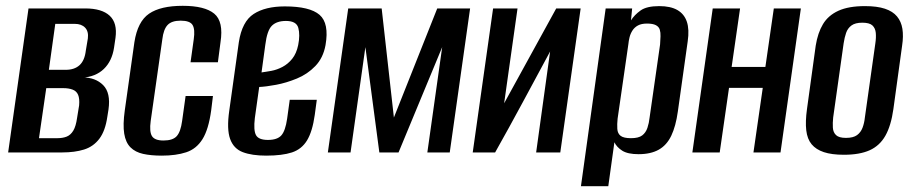

<svg xmlns="http://www.w3.org/2000/svg" viewBox="-20 -524 3138 660"><path d="M8 0 78 -495H273Q330 -495 357 -470Q384 -445 377 -394L372 -360Q365 -314 337 -287Q309 -260 263 -257V-258Q308 -258 334.5 -231.5Q361 -205 353 -148L349 -123Q342 -74 321.5 -47Q301 -20 269 -10Q237 0 194 0ZM114 -49H177Q196 -49 209.5 -54.5Q223 -60 232 -75Q241 -90 245 -119L252 -162Q254 -185 248.5 -198Q243 -211 229.5 -216Q216 -221 198 -221H139ZM148 -284H206Q236 -284 253.5 -300Q271 -316 275 -350L282 -392Q285 -416 272.5 -429Q260 -442 237 -442H170Z M536 11Q499 11 472 5Q445 -1 428.5 -17.5Q412 -34 407 -64.5Q402 -95 409 -145L442 -379Q453 -450 492.5 -477Q532 -504 608 -504Q684 -504 716.5 -477Q749 -450 738 -379L729 -310H635L646 -389Q651 -423 642 -438Q633 -453 601 -453Q570 -453 556 -438Q542 -423 538 -389L498 -108Q493 -71 502.5 -56Q512 -41 542 -41Q574 -41 587.5 -56Q601 -71 606 -108L618 -194H712L706 -145Q697 -79 676 -45.5Q655 -12 620 -0.5Q585 11 536 11Z M895 11Q846 11 814.5 -1Q783 -13 771 -46.5Q759 -80 768 -143L801 -379Q812 -450 852 -476Q892 -502 959 -502Q1045 -502 1078.5 -473Q1112 -444 1099 -369Q1091 -325 1064 -297Q1037 -269 1000.5 -254Q964 -239 929 -232.5Q894 -226 871 -225L856 -118Q851 -76 860 -59.5Q869 -43 901 -43Q933 -43 947 -58.5Q961 -74 967 -116L976 -181H1069L1062 -129Q1054 -72 1035.5 -41.5Q1017 -11 983.5 0Q950 11 895 11ZM879 -275Q894 -277 913 -280.5Q932 -284 951 -294Q970 -304 984.5 -322Q999 -340 1005 -369Q1012 -404 1005.5 -428Q999 -452 963 -452Q931 -452 914.5 -435.5Q898 -419 892 -370Z M1107 0 1177 -495H1292L1334 -120L1483 -495H1596L1526 0H1449L1500 -362L1350 0H1284L1236 -362L1185 0Z M1605 0 1675 -495H1759L1713 -169L1892 -495H1976L1906 0H1823L1871 -347Q1824 -260 1777.5 -173.5Q1731 -87 1682 0Z M1977 116 2062 -495H2153L2149 -454Q2161 -473 2182 -488Q2203 -503 2246 -503Q2285 -503 2308.5 -489.5Q2332 -476 2341 -449.5Q2350 -423 2344 -382L2310 -140Q2303 -90 2287.5 -57.5Q2272 -25 2244.5 -9.5Q2217 6 2175 6Q2138 6 2119 -6Q2100 -18 2092 -35L2071 116ZM2149 -49Q2175 -49 2187.5 -58.5Q2200 -68 2205.5 -84.5Q2211 -101 2213 -120L2249 -371Q2250 -386 2250.5 -399Q2251 -412 2248 -422Q2245 -432 2234.5 -437.5Q2224 -443 2204 -443Q2185 -443 2173 -436.5Q2161 -430 2154 -419Q2147 -408 2144 -395.5Q2141 -383 2140 -372L2103 -116Q2101 -97 2102 -81Q2103 -65 2113.5 -57Q2124 -49 2149 -49Z M2360 0 2430 -495H2524L2495 -294H2611L2640 -495H2733L2663 0H2570L2602 -222H2486L2454 0Z M2881 8Q2839 8 2812 -1Q2785 -10 2770 -28Q2755 -46 2751.5 -76Q2748 -106 2754 -149L2784 -367Q2791 -411 2809 -441Q2827 -471 2862 -487Q2897 -503 2953 -503Q2995 -503 3022 -494Q3049 -485 3063.5 -467.5Q3078 -450 3082 -425Q3086 -400 3081 -367L3051 -149Q3043 -92 3023.5 -57.5Q3004 -23 2969.5 -7.5Q2935 8 2881 8ZM2888 -50Q2913 -50 2926 -59.5Q2939 -69 2945 -85Q2951 -101 2953 -120L2989 -375Q2992 -395 2990.5 -411Q2989 -427 2979 -436.5Q2969 -446 2944 -446Q2920 -446 2907 -436.5Q2894 -427 2888.5 -411Q2883 -395 2880 -375L2844 -120Q2842 -101 2843 -85Q2844 -69 2854 -59.5Q2864 -50 2888 -50Z"/></svg>

Font: Alumni Sans SemiBold
Style: Italic
Weight: 600
Italic angle: -8°
Version: Version 1.016